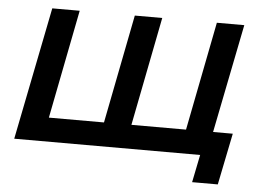

<svg xmlns="http://www.w3.org/2000/svg" viewBox="-48 -594 1044 767"><g transform="rotate(5 474.0 -210.5)"><path d="M748.5 111 771 0H25.5L131.5 -532H241.5L156 -96H377L462.5 -532H572.5L487 -96H706L791.5 -532H901.5L814.5 -96H893.5L851.5 111Z"/></g></svg>

Font: Argentum Sans
Style: Italic
Weight: 400
Italic angle: -11.3099°
Designer: Julieta Ulanovsky, Owen Earl, Rasmus Andersson, Cristiano Sobral
Foundry: The Argentum Sans Project Authors
Version: Version 3.131; ttfautohint (v1.8.4.7-5d5b-dirty)